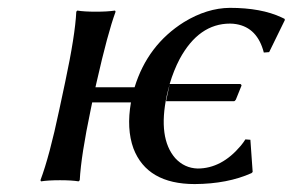

<svg xmlns="http://www.w3.org/2000/svg" viewBox="-20 -459 746 489"><path d="M146 -250Q171.4 -369.1 174.3 -429.2L176.8 -432.1Q194.3 -429.2 224.1 -429.2Q253.9 -429.2 272.9 -432.1L274.4 -429.2Q254.4 -375 226.1 -250L223.1 -236.8H322.8Q356 -344.7 448.7 -402.8Q507.3 -438.5 565.4 -439Q645.5 -439 697.3 -414.6Q701.7 -412.6 704.6 -411.1L705.6 -408.2L665.5 -326.2L651.9 -325.2Q635.7 -388.2 582 -397.5Q573.7 -398.9 565.9 -398.9Q486.3 -398.9 437.5 -308.6Q422.4 -279.8 412.1 -245.1H592.3Q595.2 -243.2 595.2 -241.2L580.6 -205.1Q578.1 -201.2 575.7 -201.2H402.8L412.1 -244.1Q408.2 -230.5 404.8 -215.8Q381.8 -107.4 426.3 -56.2Q449.7 -30.8 483.4 -29.8Q544.4 -29.8 593.3 -87.9Q600.1 -96.2 605 -104L617.7 -103L623.5 -21L620.6 -18.1Q559.6 9.3 476.1 9.8Q354.5 9.8 319.8 -81.1Q301.8 -130.9 313.5 -198.2H214.8L210.9 -179.2Q186.5 -63 183.1 0L180.2 2.9Q162.6 0 132.8 0Q103 0 84.5 2.9L83 0Q106 -61 130.9 -179.2Z"/></svg>

Font: Linux Biolinum Slanted O
Style: Slanted
Weight: 400
Designer: Philipp H. Poll
Foundry: Philipp H. Poll
Version: Version 1.0.4